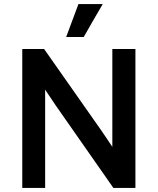

<svg xmlns="http://www.w3.org/2000/svg" viewBox="-20 -920 772 940"><path d="M364 -900H483Q459 -860 436 -819.5Q413 -779 390 -739H304ZM89 0V-680H196L474 -284Q488 -264 502 -243Q516 -222 530 -201V-680H643V0H535L252 -405L201 -481V0Z"/></svg>

Font: Palanquin SemiBold
Style: Regular
Weight: 600
Designer: Pria Ravichandran
Version: Version 1.0.4